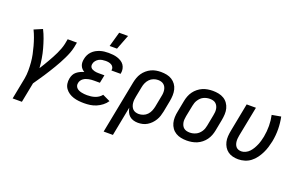

<svg xmlns="http://www.w3.org/2000/svg" viewBox="-110 -1232 2969 1909"><g transform="rotate(20 1375.0 -278.0)"><path d="M106 210 150 -16Q158 -60 158 -103.5Q158 -147 154.5 -189Q151 -231 142.5 -271.5Q134 -312 123 -352Q112 -392 98.5 -430Q85 -468 67 -505L154 -542Q176 -499 192 -453Q208 -407 221 -360Q234 -313 242 -263.5Q250 -214 254 -164Q270 -189 285 -214Q300 -239 315 -265Q330 -291 344 -317Q358 -343 370.5 -369.5Q383 -396 393 -423Q403 -450 409 -477L419 -530H517L507 -477Q500 -445 488 -413.5Q476 -382 461 -351.5Q446 -321 430 -291Q414 -261 396 -231.5Q378 -202 360 -172.5Q342 -143 323 -114.5Q304 -86 284 -57Q264 -28 245 0L204 210Z M789 12Q760 12 731.5 9Q703 6 676 -2.5Q649 -11 626.5 -26Q604 -41 588 -63Q572 -85 567.5 -113Q563 -141 569 -171Q573 -191 582.5 -210Q592 -229 609.5 -243Q627 -257 646.5 -266Q666 -275 686 -281Q671 -289 659.5 -301.5Q648 -314 641.5 -330Q635 -346 634.5 -364Q634 -382 638 -401Q642 -423 652 -444Q662 -465 679 -482.5Q696 -500 716.5 -511.5Q737 -523 759.5 -530Q782 -537 804 -539.5Q826 -542 848 -542Q872 -542 896 -539.5Q920 -537 942 -530Q964 -523 983.5 -511Q1003 -499 1015.5 -481Q1028 -463 1032.5 -439.5Q1037 -416 1032 -392L1031 -387H934V-389Q938 -406 931 -420.5Q924 -435 910.5 -443Q897 -451 881.5 -454Q866 -457 849 -457Q831 -457 812.5 -454Q794 -451 777.5 -442Q761 -433 748.5 -417.5Q736 -402 733 -385Q730 -373 732 -362Q734 -351 741 -343Q748 -335 758 -330.5Q768 -326 778.5 -323Q789 -320 800.5 -319Q812 -318 824 -318H885L868 -233H807Q793 -233 779 -232Q765 -231 751 -228Q737 -225 723 -220Q709 -215 696.5 -206Q684 -197 675.5 -184Q667 -171 665 -158Q661 -142 665 -128Q669 -114 679 -104Q689 -94 702.5 -88Q716 -82 730.5 -79Q745 -76 759.5 -74.5Q774 -73 790 -73Q810 -73 830 -75.5Q850 -78 870.5 -84.5Q891 -91 909 -103Q927 -115 940 -132L1020 -94Q1002 -66 974 -44.5Q946 -23 915 -10Q884 3 852 7.5Q820 12 789 12ZM834 -610 878 -766H972L912 -610Z M1069 210 1178 -350Q1183 -375 1192 -400.5Q1201 -426 1216.5 -449Q1232 -472 1253.5 -490.5Q1275 -509 1300 -521Q1325 -533 1351.5 -537.5Q1378 -542 1403 -542Q1435 -542 1465 -536Q1495 -530 1519.5 -514.5Q1544 -499 1561 -475.5Q1578 -452 1585 -423Q1592 -394 1591 -363Q1590 -332 1584 -300L1561 -180Q1556 -156 1548.5 -132.5Q1541 -109 1527.5 -86.5Q1514 -64 1495.5 -45Q1477 -26 1454.5 -12.5Q1432 1 1407 6.5Q1382 12 1358 12Q1333 12 1309.5 5Q1286 -2 1268.5 -17.5Q1251 -33 1241.5 -54.5Q1232 -76 1227 -100L1167 210ZM1336 -73Q1359 -73 1383 -82Q1407 -91 1424.5 -109.5Q1442 -128 1451.5 -150.5Q1461 -173 1466 -196L1489 -316Q1493 -333 1494 -350.5Q1495 -368 1492.5 -384Q1490 -400 1483 -414Q1476 -428 1464 -438Q1452 -448 1436 -452.5Q1420 -457 1403 -457Q1380 -457 1356 -448Q1332 -439 1314.5 -420.5Q1297 -402 1287 -379.5Q1277 -357 1273 -334L1252 -227Q1248 -209 1246.5 -191Q1245 -173 1247 -155.5Q1249 -138 1255.5 -122.5Q1262 -107 1273 -95.5Q1284 -84 1301 -78.5Q1318 -73 1336 -73Z M1874 12Q1842 12 1812.5 6Q1783 0 1758 -15Q1733 -30 1716 -54Q1699 -78 1691.5 -106.5Q1684 -135 1685 -166.5Q1686 -198 1693 -230L1716 -350Q1721 -376 1731 -402Q1741 -428 1757.5 -451Q1774 -474 1797 -492.5Q1820 -511 1845.5 -522Q1871 -533 1898.5 -537.5Q1926 -542 1952 -542Q1984 -542 2014 -536Q2044 -530 2069 -515Q2094 -500 2111 -476Q2128 -452 2135.5 -423.5Q2143 -395 2141.5 -363.5Q2140 -332 2134 -300L2111 -180Q2106 -154 2096 -128Q2086 -102 2069.5 -79Q2053 -56 2030 -37.5Q2007 -19 1981 -8Q1955 3 1927.5 7.5Q1900 12 1874 12ZM1876 -73Q1892 -73 1908 -76.5Q1924 -80 1940 -87.5Q1956 -95 1969 -107Q1982 -119 1992 -134Q2002 -149 2007.5 -164.5Q2013 -180 2016 -196L2039 -316Q2043 -334 2044 -351Q2045 -368 2042.5 -384Q2040 -400 2032.5 -414.5Q2025 -429 2013 -439Q2001 -449 1985 -453Q1969 -457 1951 -457Q1935 -457 1918.5 -453.5Q1902 -450 1886 -442.5Q1870 -435 1857.5 -423Q1845 -411 1835 -396Q1825 -381 1819.5 -365.5Q1814 -350 1811 -334L1787 -214Q1784 -196 1782.5 -179Q1781 -162 1784 -146Q1787 -130 1794 -115.5Q1801 -101 1813.5 -91Q1826 -81 1842 -77Q1858 -73 1876 -73Z M2419 12Q2389 12 2360.5 5Q2332 -2 2309.5 -18.5Q2287 -35 2272.5 -59Q2258 -83 2251.5 -111Q2245 -139 2247 -169Q2249 -199 2255 -230L2313 -530H2411L2349 -214Q2346 -197 2344.5 -181Q2343 -165 2344.5 -149.5Q2346 -134 2351 -120Q2356 -106 2365.5 -95Q2375 -84 2389.5 -78.5Q2404 -73 2421 -73Q2443 -73 2466 -84Q2489 -95 2506 -113.5Q2523 -132 2535.5 -153.5Q2548 -175 2557.5 -197.5Q2567 -220 2573 -242.5Q2579 -265 2584 -288Q2595 -347 2594.5 -405Q2594 -463 2582 -517L2677 -534Q2690 -472 2691 -406Q2692 -340 2679 -273Q2672 -240 2662 -207Q2652 -174 2636.5 -142.5Q2621 -111 2599.5 -81.5Q2578 -52 2549 -30Q2520 -8 2486 2Q2452 12 2419 12Z"/></g></svg>

Font: Lode Dark
Style: Bold Italic
Weight: 700
Italic angle: -11°
Monospace: yes
Designer: Belleve Invis
Foundry: Belleve Invis
Version: Version 29.2.0; ttfautohint (v1.8.3)